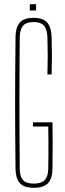

<svg xmlns="http://www.w3.org/2000/svg" viewBox="-20 -890 312 915"><path d="M141 5Q110.5 5 91.5 -4.5Q72.5 -14 63.5 -34.5Q54.5 -55 54 -88Q53 -171.5 52.5 -248.5Q52 -325.5 52 -400Q52 -474.5 52.5 -551.5Q53 -628.5 54 -712Q54.5 -745 63.5 -765.5Q72.5 -786 91.2 -795.5Q110 -805 140 -805Q184.5 -805 204.5 -783.2Q224.5 -761.5 226 -712Q227.5 -665 227.5 -623.8Q227.5 -582.5 226 -535H206Q207.5 -582.5 207.5 -623.8Q207.5 -665 206 -712Q204.5 -751 189.2 -768Q174 -785 140 -785Q105.5 -785 90.2 -768Q75 -751 74 -712Q73.5 -628.5 73 -551.5Q72.5 -474.5 72.5 -400Q72.5 -325.5 73 -248.5Q73.5 -171.5 74 -88Q74 -49 89.5 -32Q105 -15 141 -15Q177 -15 193.2 -32Q209.5 -49 210 -88Q210.5 -123.5 210.8 -155.5Q211 -187.5 210.8 -219.5Q210.5 -251.5 210 -287H137V-307H230Q231 -272.5 231 -222Q231 -171.5 230 -88Q229.5 -38.5 208.5 -16.8Q187.5 5 141 5ZM122 -840V-870H152V-840Z"/></svg>

Font: Big Shoulders Display Thin Thin
Style: Regular
Weight: 250
Version: Version 2.002